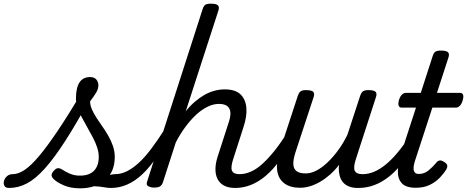

<svg xmlns="http://www.w3.org/2000/svg" viewBox="-197 -1005 2539 1044"><path d="M-148 17Q-167 17 -173 5.5Q-179 -6 -175.5 -20.5Q-172 -35 -159.5 -46.5Q-147 -58 -128 -58Q-98 -58 -64 -80.5Q-30 -103 13 -153.5Q56 -204 112.5 -287.5Q169 -371 243 -494L292 -468Q218 -332 158 -239Q98 -146 47.5 -89.5Q-3 -33 -50 -8Q-97 17 -148 17ZM238 19Q188 19 150.5 3Q113 -13 94 -32Q84 -42 83.5 -52.5Q83 -63 97 -78Q108 -90 118.5 -90.5Q129 -91 143 -82Q157 -72 182 -61Q207 -50 237 -50Q289 -50 314.5 -77Q340 -104 340 -152Q340 -177 331 -204Q322 -231 307.5 -258.5Q293 -286 277.5 -313Q262 -340 247.5 -367.5Q233 -395 224.5 -420Q216 -445 216 -468Q216 -527 235 -556.5Q254 -586 293 -586Q316 -586 327 -572.5Q338 -559 338 -541Q338 -523 327 -503.5Q316 -484 293 -454Q293 -433 302.5 -411Q312 -389 327 -365.5Q342 -342 359.5 -317.5Q377 -293 392 -266.5Q407 -240 417 -211.5Q427 -183 427 -152Q427 -70 374.5 -25.5Q322 19 238 19ZM407 17Q388 17 367 13Q346 9 320 8Q294 7 260 13L292 -17Q321 -29 347 -38.5Q373 -48 395 -53Q417 -58 430 -58Q439 -58 441.5 -46.5Q444 -35 440.5 -20.5Q437 -6 428 5.5Q419 17 407 17Z M406 17Q392 17 385.5 5.5Q379 -6 381.5 -20.5Q384 -35 396 -46.5Q408 -58 429 -58Q461 -58 492.5 -73.5Q524 -89 557 -119Q590 -149 625 -195.5Q660 -242 699 -303Q708 -317 718 -316Q728 -315 733 -305.5Q738 -296 732 -284Q693 -207 654.5 -150.5Q616 -94 576.5 -57Q537 -20 494.5 -1.5Q452 17 406 17Z M1082 17Q1045 17 1021 4Q997 -9 985.5 -32.5Q974 -56 974.5 -86.5Q975 -117 986 -152L1048 -344Q1063 -389 1050 -414.5Q1037 -440 993 -440Q964 -440 932.5 -425Q901 -410 870.5 -382Q840 -354 811.5 -315.5Q783 -277 759 -231L688 -11Q683 2 673 8.5Q663 15 640 15Q624 15 610 8Q596 1 603 -18L904 -953Q910 -973 919.5 -979Q929 -985 949 -985Q980 -985 988.5 -975.5Q997 -966 990 -946L813 -400Q836 -429 861.5 -451Q887 -473 914 -488.5Q941 -504 969 -511.5Q997 -519 1025 -519Q1081 -519 1109.5 -493Q1138 -467 1142.5 -420Q1147 -373 1126 -311L1072 -143Q1056 -95 1064.5 -76.5Q1073 -58 1105 -58Q1119 -58 1125.5 -46.5Q1132 -35 1129.5 -20.5Q1127 -6 1115 5.5Q1103 17 1082 17Z M1082 17Q1068 17 1061.5 5.5Q1055 -6 1057.5 -20.5Q1060 -35 1072 -46.5Q1084 -58 1105 -58Q1135 -58 1165.5 -71Q1196 -84 1227 -111.5Q1258 -139 1291.5 -180Q1325 -221 1360 -277Q1369 -290 1381 -289Q1393 -288 1399.5 -278.5Q1406 -269 1400 -257Q1364 -187 1326 -135Q1288 -83 1248.5 -49.5Q1209 -16 1167.5 0.5Q1126 17 1082 17Z M1435 16Q1381 16 1349 -8Q1317 -32 1310.5 -76.5Q1304 -121 1323 -181L1422 -483Q1429 -503 1438.5 -509Q1448 -515 1467 -515Q1498 -515 1506.5 -505.5Q1515 -496 1508 -476L1409 -175Q1397 -137 1398 -112Q1399 -87 1415.5 -74.5Q1432 -62 1466 -62Q1493 -62 1522.5 -77Q1552 -92 1582 -120Q1612 -148 1640.5 -186.5Q1669 -225 1692 -272L1761 -483Q1768 -503 1777.5 -509Q1787 -515 1806 -515Q1837 -515 1845.5 -505.5Q1854 -496 1847 -476L1739 -143Q1723 -95 1732 -76.5Q1741 -58 1773 -58Q1787 -58 1793 -46.5Q1799 -35 1796.5 -20.5Q1794 -6 1782 5.5Q1770 17 1749 17Q1720 17 1699.5 8.5Q1679 0 1667 -15Q1655 -30 1650 -49.5Q1645 -69 1645 -92L1647 -109Q1624 -79 1598 -56Q1572 -33 1544.5 -17Q1517 -1 1489.5 7.5Q1462 16 1435 16Z M1752 17Q1738 17 1731.5 5.5Q1725 -6 1727.5 -20.5Q1730 -35 1742 -46.5Q1754 -58 1775 -58Q1806 -58 1837 -71Q1868 -84 1900 -110Q1932 -136 1965 -175.5Q1998 -215 2032 -268Q2041 -282 2052.5 -281Q2064 -280 2071 -270.5Q2078 -261 2073 -249Q2038 -181 2000.5 -131Q1963 -81 1922.5 -48Q1882 -15 1839.5 1Q1797 17 1752 17Z M2064 16Q2010 16 1987.5 -9Q1965 -34 1966.5 -76Q1968 -118 1984 -171L2065 -420H1986Q1975 -420 1971 -430Q1967 -440 1972 -460Q1978 -480 1988 -490Q1998 -500 2009 -500H2091L2155 -698Q2161 -718 2170.5 -724Q2180 -730 2200 -730Q2231 -730 2239.5 -720.5Q2248 -711 2241 -691L2179 -500H2305Q2316 -500 2320.5 -490.5Q2325 -481 2319 -460Q2314 -441 2304 -430.5Q2294 -420 2283 -420H2154L2059 -129Q2048 -94 2053.5 -76.5Q2059 -59 2080 -59Q2110 -59 2134 -79Q2158 -99 2175 -120Q2181 -129 2191.5 -132Q2202 -135 2217 -125Q2234 -115 2235 -105Q2236 -95 2230 -84Q2218 -64 2195.5 -40Q2173 -16 2140.5 0Q2108 16 2064 16Z"/></svg>

Font: Playwrite NO
Style: Regular
Weight: 400
Designer: Veronika Burian, José Scaglione
Foundry: TypeTogether
Version: Version 1.002